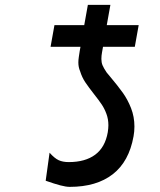

<svg xmlns="http://www.w3.org/2000/svg" viewBox="-20 -740 640 767"><path d="M254.5 -92.5Q320.5 -92.5 360.2 -122Q400 -151.5 410.5 -211.5Q413 -228 413 -239.5Q413 -264 405.2 -285Q397.5 -306 386.2 -322.8Q375 -339.5 356 -363.5Q334 -391.5 320.8 -411.2Q307.5 -431 300 -455.5Q293 -471.5 293 -490.5Q293 -499.5 294.8 -512Q296.5 -524.5 298.5 -536.5L301.5 -553H182L197.5 -639.5H316.5L331 -720.5H421L406.5 -639.5H534L518.5 -553H391.5L387.5 -530.5Q385 -517.5 385 -504.5Q385 -490.5 389.5 -479.5Q394 -468.5 406 -450.5L418.5 -435.5Q450.5 -397.5 470.2 -370Q490 -342.5 503.5 -308Q517 -273.5 517 -234.5Q517 -214.5 513.5 -195.5Q495.5 -94.5 430.5 -44Q365.5 6.5 258.5 6.5Q244 6.5 221 0.5Q198 -5.5 162.5 -18L178 -130Q198 -107.5 214.5 -100Q231 -92.5 254.5 -92.5Z"/></svg>

Font: JuliaMono
Style: Italic
Weight: 400
Italic angle: -9°
Monospace: yes
Designer: cormullion
Foundry: corm
Version: Version 0.057; ttfautohint (v1.8.4)